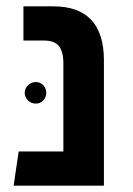

<svg xmlns="http://www.w3.org/2000/svg" viewBox="-20 -586 421 606"><path d="M148 -566Q308 -566 308 -395V0H23L39 -108H180V-386Q180 -423 166 -440.5Q152 -458 119 -458H54V-566ZM116.5 -317Q126 -307 126 -293Q126 -279 116.5 -269Q107 -259 93 -259Q79 -259 68.5 -269Q58 -279 58 -293Q58 -307 68.5 -317Q79 -327 93 -327Q107 -327 116.5 -317Z"/></svg>

Font: FiraGO Medium
Style: Regular
Weight: 500
Designer: bBox Type
Foundry: bBox Type GmbH
Version: Version 1.001;PS 001.001;hotconv 1.0.88;makeotf.lib2.5.64775